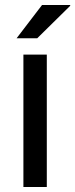

<svg xmlns="http://www.w3.org/2000/svg" viewBox="-20 -743 299 763"><path d="M73 0V-526H166V0ZM46 -591 147 -723H259V-720L128 -591Z"/></svg>

Font: Archivo SemiExpanded
Style: Regular
Weight: 400
Width: 6
Designer: Hector Gatti
Foundry: Omnibus-Type
Version: Version 2.001